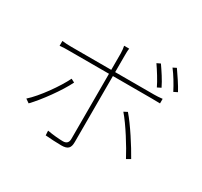

<svg xmlns="http://www.w3.org/2000/svg" viewBox="-167 -1022 1335 1272"><g transform="rotate(30 500.0 -386.0)"><path d="M818 -787C847 -750 880 -695 903 -650L931 -664C910 -704 870 -763 844 -800ZM822 -635C801 -680 763 -736 738 -772L711 -759C737 -722 776 -660 794 -621ZM801 -541C822 -541 842 -541 865 -540V-575C842 -572 819 -571 800 -571H504V-697C504 -716 504 -737 507 -752H468C471 -740 474 -716 474 -697V-571H171C139 -571 125 -572 98 -575V-538C123 -541 141 -541 172 -541H474V-42C474 -15 460 -1 433 -1C405 -1 358 -5 313 -13L315 22C347 25 405 28 437 28C488 28 504 10 504 -37V-541ZM111 -105C172 -168 263 -293 303 -375L276 -389C239 -312 148 -183 82 -125ZM682 -371C738 -307 817 -179 854 -108L884 -125C844 -197 765 -321 709 -385Z"/></g></svg>

Font: SSpoqa Han Sans Neo Thin
Style: Regular
Weight: 100
Designer: [Spoqa Han Sans Neo] Dong-huui Kim  Younghwa Kang  Yujin Lee  [Noto Sans] Ryoko NISHIZUKA  (kana & ideographs); Paul D. 
Foundry: Spoqa (http://www.spoqa-han-sans.com)
Version: Version 1.000